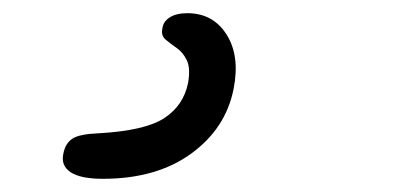

<svg xmlns="http://www.w3.org/2000/svg" viewBox="-20 -57 602 291"><path d="M136 214Q102 214 87 204Q72 194 76 176Q79 160 90 153Q101 146 130 145Q200 141 229 122Q258 103 265 69Q269 46 263 34Q257 22 247.5 15.5Q238 9 231 3Q224 -3 226 -13Q227 -24 237 -30.5Q247 -37 264 -37Q303 -37 323.5 -4.5Q344 28 334 78Q322 138 269.5 176Q217 214 136 214Z"/></svg>

Font: Shantell Sans Light
Style: Italic
Weight: 300
Italic angle: -11°
Designer: Stephen Nixon, Anya Danilova, Shantell Martin
Foundry: Arrow Type
Version: Version 1.008;[ac192a2d6]